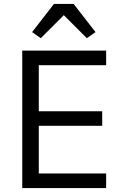

<svg xmlns="http://www.w3.org/2000/svg" viewBox="-20 -955 623 975"><path d="M187 -761 143 -792 254 -935H354L465 -792L421 -761L304 -878ZM93 0V-698H519V-624H177V-390H499V-316H177V-74H519V0Z"/></svg>

Font: Anuphan
Style: Regular
Weight: 400
Designer: Mike Abbink, Paul van der Laan, Pieter van Rosmalen, Mint Tantisuwanna
Foundry: Bold Monday; Cadson Demak
Version: Version 3.002;hotconv 1.0.109;makeotfexe 2.5.65596